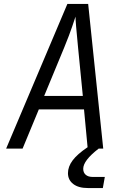

<svg xmlns="http://www.w3.org/2000/svg" viewBox="-20 -750 640 969"><path d="M509 143 499 199H423Q376 199 349.5 178.5Q323 158 323 124Q323 91 346.5 59.5Q370 28 422 -7L404 -198H176L94 0H11L320 -730H425L501 0H478Q400 60 400 102Q400 121 412.5 132Q425 143 448 143ZM203 -266H398L374 -510Q361 -642 361 -666Q359 -660 345 -618Q331 -576 304 -510Z"/></svg>

Font: JetBrains Mono Semi Light
Style: Italic
Weight: 350
Italic angle: -9°
Monospace: yes
Designer: Philipp Nurullin, Konstantin Bulenkov
Foundry: JetBrains
Version: 2.002